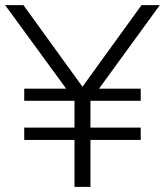

<svg xmlns="http://www.w3.org/2000/svg" viewBox="-20 -725 640 745"><path d="M269 0V-182H74V-230H269V-334H74V-381H244V-371L0 -705H71L309 -376H291L529 -705H600L357 -371V-381H526V-334H331V-230H526V-182H331V0Z"/></svg>

Font: Nunito Sans 12pt Light
Style: Regular
Weight: 300
Designer: Vernon Adams
Foundry: Vernon Adams
Version: Version 3.101;gftools[0.9.27]